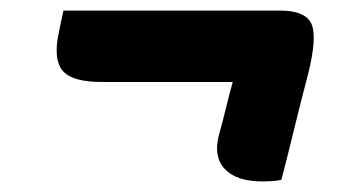

<svg xmlns="http://www.w3.org/2000/svg" viewBox="-20 -475 640 363"><path d="M100 -455H509Q558 -455 569 -429.5Q580 -404 562 -333Q549 -284 537 -234.5Q525 -185 512 -135Q499 -132 476 -132Q427 -132 405 -155.5Q383 -179 394 -220Q401 -245 407 -270Q413 -295 420 -320H173Q120 -320 101 -338.5Q82 -357 89 -402Q94 -429 100 -455Z"/></svg>

Font: Recursive Mn Csl St XBd
Style: Italic
Weight: 800
Italic angle: -15°
Monospace: yes
Version: Version 1.079;hotconv 1.0.112;makeotfexe 2.5.65598; ttfautoh